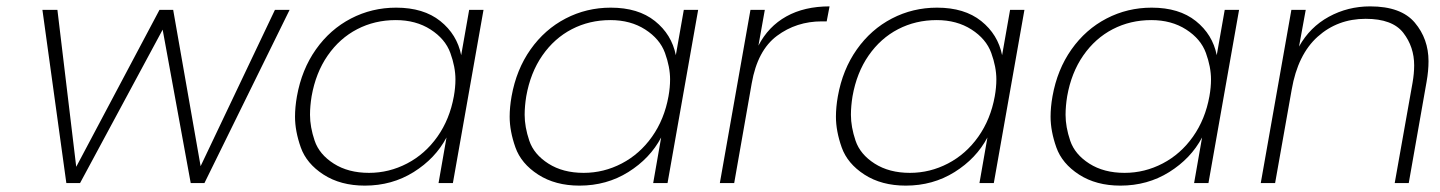

<svg xmlns="http://www.w3.org/2000/svg" viewBox="-20 -574 4514 602"><path d="M888 -543 621 0H578L490 -481L231 0H188L113 -543H160L219 -51L480 -543H523L609 -53L842 -543Z M911 -272Q926 -356 970.5 -419Q1015 -482 1080.5 -516Q1146 -550 1222 -550Q1308 -550 1360.5 -508Q1413 -466 1426 -401L1451 -543H1496L1400 0H1355L1380 -143Q1345 -77 1277 -34.5Q1209 8 1124 8Q1048 8 994.5 -26.5Q941 -61 923 -112Q905 -163 905 -208Q905 -238 911 -272ZM1403 -272Q1408 -300 1408 -325Q1408 -364 1392 -408Q1376 -452 1330 -481.5Q1284 -511 1221 -511Q1155 -511 1100 -482.5Q1045 -454 1007.5 -400Q970 -346 957 -272Q952 -241 952 -214Q952 -176 966.5 -133Q981 -90 1026.5 -61Q1072 -32 1137 -32Q1200 -32 1256.5 -61.5Q1313 -91 1351.5 -145.5Q1390 -200 1403 -272Z M1584 -272Q1599 -356 1643.5 -419Q1688 -482 1753.5 -516Q1819 -550 1895 -550Q1981 -550 2033.5 -508Q2086 -466 2099 -401L2124 -543H2169L2073 0H2028L2053 -143Q2018 -77 1950 -34.5Q1882 8 1797 8Q1721 8 1667.5 -26.5Q1614 -61 1596 -112Q1578 -163 1578 -208Q1578 -238 1584 -272ZM2076 -272Q2081 -300 2081 -325Q2081 -364 2065 -408Q2049 -452 2003 -481.5Q1957 -511 1894 -511Q1828 -511 1773 -482.5Q1718 -454 1680.5 -400Q1643 -346 1630 -272Q1625 -241 1625 -214Q1625 -176 1639.5 -133Q1654 -90 1699.5 -61Q1745 -32 1810 -32Q1873 -32 1929.5 -61.5Q1986 -91 2024.5 -145.5Q2063 -200 2076 -272Z M2358 -431Q2389 -491 2445.5 -522.5Q2502 -554 2581 -554L2572 -507H2557Q2477 -507 2416 -461.5Q2355 -416 2337 -313L2282 0H2237L2333 -543H2378Z M2607 -272Q2622 -356 2666.5 -419Q2711 -482 2776.5 -516Q2842 -550 2918 -550Q3004 -550 3056.5 -508Q3109 -466 3122 -401L3147 -543H3192L3096 0H3051L3076 -143Q3041 -77 2973 -34.5Q2905 8 2820 8Q2744 8 2690.5 -26.5Q2637 -61 2619 -112Q2601 -163 2601 -208Q2601 -238 2607 -272ZM3099 -272Q3104 -300 3104 -325Q3104 -364 3088 -408Q3072 -452 3026 -481.5Q2980 -511 2917 -511Q2851 -511 2796 -482.5Q2741 -454 2703.5 -400Q2666 -346 2653 -272Q2648 -241 2648 -214Q2648 -176 2662.5 -133Q2677 -90 2722.5 -61Q2768 -32 2833 -32Q2896 -32 2952.5 -61.5Q3009 -91 3047.5 -145.5Q3086 -200 3099 -272Z M3280 -272Q3295 -356 3339.5 -419Q3384 -482 3449.5 -516Q3515 -550 3591 -550Q3677 -550 3729.5 -508Q3782 -466 3795 -401L3820 -543H3865L3769 0H3724L3749 -143Q3714 -77 3646 -34.5Q3578 8 3493 8Q3417 8 3363.5 -26.5Q3310 -61 3292 -112Q3274 -163 3274 -208Q3274 -238 3280 -272ZM3772 -272Q3777 -300 3777 -325Q3777 -364 3761 -408Q3745 -452 3699 -481.5Q3653 -511 3590 -511Q3524 -511 3469 -482.5Q3414 -454 3376.5 -400Q3339 -346 3326 -272Q3321 -241 3321 -214Q3321 -176 3335.5 -133Q3350 -90 3395.5 -61Q3441 -32 3506 -32Q3569 -32 3625.5 -61.5Q3682 -91 3720.5 -145.5Q3759 -200 3772 -272Z M4276 -554Q4373 -554 4416 -503Q4459 -452 4459 -382Q4459 -352 4453 -318L4397 0H4353L4409 -315Q4414 -344 4414 -369Q4414 -427 4380 -471Q4346 -515 4262 -515Q4174 -515 4111.5 -459Q4049 -403 4030 -293L3978 0H3933L4029 -543H4074L4053 -428Q4087 -489 4146.5 -521.5Q4206 -554 4276 -554Z"/></svg>

Font: Fz Poppins ExtLt
Style: Italic
Weight: 200
Italic angle: -10°
Designer: Ninad Kale (Devanagari), Jonny Pinhorn (Latin)
Foundry: Indian Type Foundry
Version: Vit hóa bi Vntype.Com & FontZin.Com